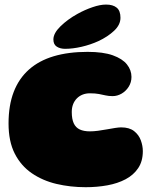

<svg xmlns="http://www.w3.org/2000/svg" viewBox="-20 -758 680 820"><path d="M346 41.5Q280.5 41.5 221.2 27.5Q162 13.5 115.8 -18.2Q69.5 -50 43 -102Q16.5 -154 16.5 -230.5Q16.5 -308 38.5 -365.2Q60.5 -422.5 103.5 -460.8Q146.5 -499 209.5 -517.8Q272.5 -536.5 354 -536.5Q420.5 -536.5 461.8 -521.8Q503 -507 522.2 -482.8Q541.5 -458.5 541.5 -429.5Q541.5 -406.5 529.8 -387.8Q518 -369 499.5 -358.2Q481 -347.5 461 -347.5Q444.5 -347.5 431.2 -350.5Q418 -353.5 402.5 -356.5Q387 -359.5 364 -359.5Q347 -359.5 333 -354Q319 -348.5 308.5 -338Q298 -327.5 292.2 -312.8Q286.5 -298 286.5 -280Q286.5 -249.5 295 -231.2Q303.5 -213 320.8 -205Q338 -197 364 -197Q380 -197 398.8 -199.5Q417.5 -202 436.5 -205.5Q455.5 -209 471.5 -211.5Q487.5 -214 497.5 -214Q532.5 -214 552.8 -198Q573 -182 581.5 -158.5Q590 -135 590 -112.5Q590 -69.5 570.2 -40Q550.5 -10.5 516.5 7.5Q482.5 25.5 438.5 33.5Q394.5 41.5 346 41.5ZM258 -549.5Q237 -549.5 222.5 -558.8Q208 -568 208 -589.5Q208 -616 238.5 -645.8Q269 -675.5 310.5 -698.5Q342 -716 374.8 -727.2Q407.5 -738.5 433 -738.5Q462.5 -738.5 478.5 -725.2Q494.5 -712 494.5 -682Q494.5 -652 467.2 -626.5Q440 -601 400.5 -582.5Q366.5 -567 328.5 -558.2Q290.5 -549.5 258 -549.5Z"/></svg>

Font: Gluten Black
Style: Regular
Weight: 900
Designer: Tyler Finck
Foundry: Etcetera Type Company
Version: Version 1.300